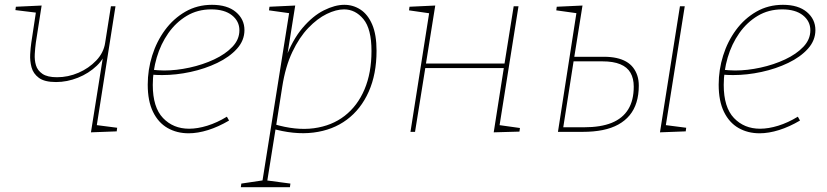

<svg xmlns="http://www.w3.org/2000/svg" viewBox="-20 -548 3436 798"><path d="M358 2 413 -343 425 -350Q416 -307 382.5 -275Q349 -243 304 -225Q259 -207 213 -207Q165 -207 141.5 -224.5Q118 -242 111 -268.5Q104 -295 105.5 -322.5Q107 -350 110 -370L130 -502L134 -495L44 -506L46 -520L153 -525L129 -371Q126 -349 124.5 -323.5Q123 -298 129.5 -276.5Q136 -255 156.5 -241Q177 -227 217 -227Q263 -227 306 -245.5Q349 -264 380 -296.5Q411 -329 417 -370L441 -522H460L381 -19L374 -29L467 -17L465 -2Z M764 6Q715 6 676.5 -16Q638 -38 616 -83Q594 -128 594 -196Q594 -258 612.5 -317Q631 -376 666 -423.5Q701 -471 750.5 -499.5Q800 -528 861 -528Q925 -528 960.5 -498Q996 -468 996 -423Q996 -380 965 -345.5Q934 -311 883 -286.5Q832 -262 772 -249Q712 -236 654 -236Q641 -236 630.5 -236.5Q620 -237 609 -238L613 -258Q624 -257 636.5 -256Q649 -255 662 -255Q713 -255 768 -267Q823 -279 870 -301Q917 -323 946 -353.5Q975 -384 975 -422Q975 -460 944 -484.5Q913 -509 858 -509Q801 -509 756 -482Q711 -455 679.5 -410Q648 -365 631.5 -309Q615 -253 615 -195Q615 -102 657.5 -57.5Q700 -13 766 -13Q801 -13 841.5 -25.5Q882 -38 923 -63L932 -47Q888 -21 845 -7.5Q802 6 764 6Z M981 230 983 215 1077 201 1070 209 1183 -502 1191 -492 1098 -505 1100 -520 1207 -525 1170 -293 1165 -301Q1195 -382 1237.5 -432Q1280 -482 1326 -505Q1372 -528 1411 -528Q1448 -528 1478.5 -508Q1509 -488 1527 -446Q1545 -404 1545 -337Q1545 -240 1512.5 -167Q1480 -94 1421.5 -50.5Q1363 -7 1282.5 3Q1202 13 1106 -15L1126 -16L1090 209L1082 201L1187 215L1185 230ZM1126 -15 1119 -32Q1210 -5 1284.5 -15Q1359 -25 1412.5 -66.5Q1466 -108 1495 -176.5Q1524 -245 1524 -336Q1524 -428 1490.5 -468.5Q1457 -509 1410 -509Q1377 -509 1338 -490Q1299 -471 1261.5 -432Q1224 -393 1195 -332Q1166 -271 1153 -187Z M1686 0 1765 -502 1770 -492 1680 -505 1682 -520 1789 -525 1749 -275 1742 -284H2086L2076 -278L2115 -522H2135L2055 -19L2048 -29L2141 -16L2139 -1L2032 2L2075 -272L2083 -265H1739L1749 -274L1705 0Z M2320 -12 2315 -19H2407Q2477 -19 2522.5 -37.5Q2568 -56 2591 -93.5Q2614 -131 2614 -188Q2614 -222 2600.5 -245.5Q2587 -269 2558 -281Q2529 -293 2484 -293H2358L2365 -300ZM2366 -306 2362 -312H2491Q2519 -312 2542 -307Q2565 -302 2582.5 -292Q2600 -282 2611.5 -267Q2623 -252 2629 -233.5Q2635 -215 2635 -192Q2635 -154 2625.5 -123Q2616 -92 2597 -69Q2578 -46 2550 -30.5Q2522 -15 2485 -7.5Q2448 0 2402 0H2299L2377 -502L2385 -492L2292 -505L2294 -520L2401 -525ZM2723 2 2806 -522H2826L2746 -19L2739 -29L2832 -17L2830 -2Z M3137 6Q3088 6 3049.5 -16Q3011 -38 2989 -83Q2967 -128 2967 -196Q2967 -258 2985.5 -317Q3004 -376 3039 -423.5Q3074 -471 3123.5 -499.5Q3173 -528 3234 -528Q3298 -528 3333.5 -498Q3369 -468 3369 -423Q3369 -380 3338 -345.5Q3307 -311 3256 -286.5Q3205 -262 3145 -249Q3085 -236 3027 -236Q3014 -236 3003.5 -236.5Q2993 -237 2982 -238L2986 -258Q2997 -257 3009.5 -256Q3022 -255 3035 -255Q3086 -255 3141 -267Q3196 -279 3243 -301Q3290 -323 3319 -353.5Q3348 -384 3348 -422Q3348 -460 3317 -484.5Q3286 -509 3231 -509Q3174 -509 3129 -482Q3084 -455 3052.5 -410Q3021 -365 3004.5 -309Q2988 -253 2988 -195Q2988 -102 3030.5 -57.5Q3073 -13 3139 -13Q3174 -13 3214.5 -25.5Q3255 -38 3296 -63L3305 -47Q3261 -21 3218 -7.5Q3175 6 3137 6Z"/></svg>

Font: Bitter Thin
Style: Italic
Weight: 100
Italic angle: -9°
Designer: Sol Matas, and Bitter project Authors
Foundry: Sol Matas
Version: Version 2.002